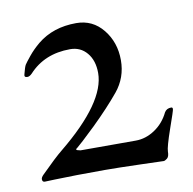

<svg xmlns="http://www.w3.org/2000/svg" viewBox="-56 -470 534 530"><g transform="rotate(-10 211.0 -204.5)"><path d="M372 -1Q365 4 363 4Q363 4 346.5 3.5Q330 3 298 2Q265 1 240 0.5Q215 0 198 0Q155 0 120 0.5Q85 1 57 2L29 3Q22 3 22 -5Q22 -10 29 -17Q49 -37 64.5 -51.5Q80 -66 90 -74Q226 -185 226 -267Q226 -302 208 -323.5Q190 -345 161 -345Q89 -345 45 -297Q38 -290 32 -290Q22 -290 25 -299Q30 -319 33.5 -324.5Q37 -330 50 -346Q63 -362 81 -377Q125 -413 190 -413Q236 -413 265 -377Q294 -341 294 -291Q294 -242 263.5 -205Q233 -168 188 -124Q165 -102 151.5 -89.5Q138 -77 134 -74Q124 -68 137 -66L141 -65H296Q324 -65 349.5 -82Q375 -99 389 -128Q395 -138 408 -138Q412 -138 412 -133Q412 -129 395 -81Q378 -32 378 -20Q378 -6 372 -1Z"/></g></svg>

Font: Benne
Style: Regular
Weight: 400
Designer: John-Daniel Harrington
Version: Version 1.001